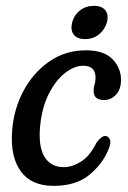

<svg xmlns="http://www.w3.org/2000/svg" viewBox="-20 -612 426 641"><path d="M258 -392.5Q228 -392.5 197 -368.2Q166 -344 143 -298.8Q120 -253.5 114 -191Q107.5 -124 128.2 -89Q149 -54 193 -54Q221.5 -54 251 -72.8Q280.5 -91.5 302 -135.5Q318 -158 331.5 -158Q341 -158 346.5 -147Q352 -136 342 -112.5Q322 -64 277.8 -27.8Q233.5 8.5 159 8.5Q84 8.5 49 -40.5Q14 -89.5 20.5 -175Q25.5 -246.5 58 -307.8Q90.5 -369 144.2 -406.5Q198 -444 267.5 -444Q327 -444 355.5 -414.5Q384 -385 384 -345.5Q384 -313.5 367.2 -295.8Q350.5 -278 328 -278Q292.5 -278 292.5 -308.5Q292.5 -320.5 295.8 -330.2Q299 -340 299 -352.5Q299 -392.5 258 -392.5ZM264 -481.5Q237 -481.5 225.8 -497Q214.5 -512.5 221 -537.5Q227.5 -562 247 -577.2Q266.5 -592.5 293.5 -592.5Q320.5 -592.5 332 -577.2Q343.5 -562 337 -537.5Q330 -513 310.5 -497.2Q291 -481.5 264 -481.5Z"/></svg>

Font: Fraunces 144pt SuperSoft
Style: Italic
Weight: 400
Italic angle: -16°
Version: Version 1.000;[b76b70a41]